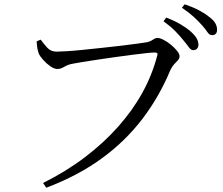

<svg xmlns="http://www.w3.org/2000/svg" viewBox="-20 -832 1040 896"><path d="M181 22Q289 -32 376.5 -98.5Q464 -165 531.5 -241Q599 -317 644.5 -399.5Q690 -482 713 -570Q717 -582 713 -584.5Q709 -587 701 -587Q690 -587 662 -584Q634 -581 595 -576Q556 -571 513.5 -565Q471 -559 431.5 -553Q392 -547 361 -542Q330 -537 316 -534Q296 -530 279.5 -520Q263 -510 248 -510Q233 -510 214.5 -523Q196 -536 181 -553Q166 -570 161 -582Q157 -593 154.5 -606Q152 -619 151 -639L170 -647Q183 -629 200 -610Q217 -591 244 -591Q258 -591 291 -593Q324 -595 368 -599.5Q412 -604 458.5 -609Q505 -614 548 -619Q591 -624 622.5 -628.5Q654 -633 666 -635Q679 -638 686.5 -642.5Q694 -647 700.5 -651Q707 -655 715 -655Q726 -655 743.5 -646Q761 -637 778 -623Q795 -609 806.5 -594.5Q818 -580 818 -570Q818 -559 810 -550.5Q802 -542 792.5 -532Q783 -522 775 -505Q723 -380 644 -276.5Q565 -173 454.5 -92.5Q344 -12 196 44ZM881 -598Q871 -598 861 -612Q851 -626 835 -645Q820 -664 798 -686.5Q776 -709 743 -733L756 -750Q795 -735 823.5 -718Q852 -701 871 -684Q890 -667 898 -652.5Q906 -638 906 -623Q906 -612 899.5 -605Q893 -598 881 -598ZM970 -668Q957 -668 948 -682Q939 -696 922 -715Q905 -734 884.5 -753Q864 -772 829 -796L842 -812Q880 -799 908.5 -784Q937 -769 955 -754Q976 -739 984.5 -724Q993 -709 993 -693Q993 -681 987 -674.5Q981 -668 970 -668Z"/></svg>

Font: Noto Serif SC ExtraLight
Style: Regular
Weight: 400
Version: Version 2.002-H1;hotconv 1.1.0;makeotfexe 2.6.0